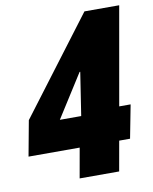

<svg xmlns="http://www.w3.org/2000/svg" viewBox="-116 -772 664 834"><g transform="rotate(-10 216.0 -355.5)"><path d="M167.5 0H341.8L365.2 -131.8H413.1L441.4 -278.3H391.1L467.3 -710.9H314L-5.9 -287.6L-34.7 -131.8H190.9ZM127 -265.6 247.6 -455.6H250.5L221.2 -265.6Z"/></g></svg>

Font: Roboto Flex Super Cond Black
Style: Italic
Weight: 900
Width: 3
Italic angle: -10°
Designer: Berlow after Robertson
Foundry: Google
Version: Version 3.200;Glyphs 3.3 (3311)